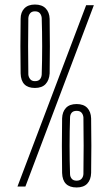

<svg xmlns="http://www.w3.org/2000/svg" viewBox="-20 -823 491 847"><path d="M134 -435Q73 -435 71 -499Q70 -555 70 -619Q70 -683 71 -740Q71 -769 87.5 -786Q104 -803 134 -803Q165 -803 181.5 -786Q198 -769 199 -740Q200 -683 200 -619Q200 -555 199 -499Q197 -469 181 -452Q165 -435 134 -435ZM57 0 360 -800H394L92 0ZM134 -465Q149 -465 156 -473Q163 -481 164 -494Q166 -553 166 -618.5Q166 -684 164 -744Q163 -756 156 -764.5Q149 -773 134 -773Q120 -773 113 -764.5Q106 -756 105 -743Q104 -684 104 -618.5Q104 -553 105 -494Q106 -483 113 -474Q120 -465 134 -465ZM318 4Q256 4 254 -60Q253 -116 253 -180Q253 -244 254 -301Q255 -330 271 -347Q287 -364 318 -364Q349 -364 365 -347Q381 -330 382 -301Q383 -244 383 -180Q383 -116 382 -60Q381 -30 365 -13Q349 4 318 4ZM318 -26Q332 -26 339.5 -34Q347 -42 348 -55Q349 -114 349 -179.5Q349 -245 348 -305Q347 -317 340 -325.5Q333 -334 318 -334Q303 -334 296 -325.5Q289 -317 289 -304Q287 -245 287 -179.5Q287 -114 289 -55Q289 -44 296 -35Q303 -26 318 -26Z"/></svg>

Font: Big Shoulders Display Light
Style: Regular
Weight: 300
Designer: Patric King
Foundry: XO Type Co
Version: Version 1.000; ttfautohint (v1.8.2)